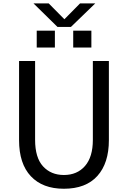

<svg xmlns="http://www.w3.org/2000/svg" viewBox="-20 -1109 763 1146"><path d="M93.8 -272.5V-745.1H189.5V-274.4Q189.5 -168 236.8 -116.2Q284.2 -64.5 361.3 -64.5Q440.4 -64.5 487.3 -118.2Q534.2 -171.9 534.2 -274.4V-745.1H629.9V-272.5Q629.9 -134.8 561 -58.6Q492.2 17.6 361.3 17.6Q234.4 17.6 164.1 -57.1Q93.8 -131.8 93.8 -272.5ZM179.7 -1088.9H270.5L364.3 -994.1L458 -1088.9H548.8L403.3 -948.2H323.2ZM199.2 -825.2V-925.8H307.6V-825.2ZM417 -825.2V-925.8H525.4V-825.2Z"/></svg>

Font: Gothic A1 Medium
Style: Regular
Weight: 500
Designer: HanYang I&C Co.,Ltd.
Foundry: HanYang I&C Co.,Ltd.
Version: Version 2.50